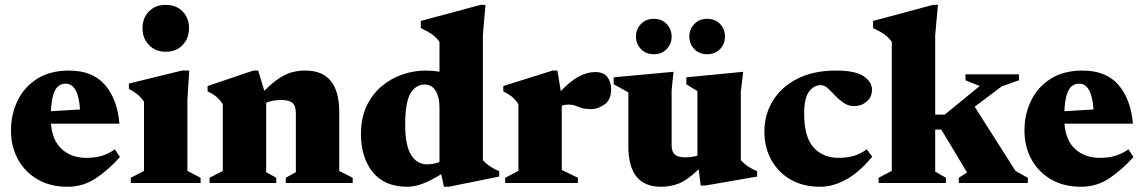

<svg xmlns="http://www.w3.org/2000/svg" viewBox="-20 -734 4587 770"><path d="M257 -451Q351 -451 400.8 -393.8Q450.5 -336.5 459 -238H184.5Q189.5 -170.5 228 -135.8Q266.5 -101 326.5 -101Q359 -101 385.5 -108.2Q412 -115.5 441 -135L461 -104.5Q418 -55.5 366.2 -20.2Q314.5 15 251 15Q181 15 130 -15Q79 -45 51.5 -96Q24 -147 24 -210.5Q24 -275.5 50.5 -330.2Q77 -385 129 -418Q181 -451 257 -451ZM243 -398.5Q228.5 -398.5 215.8 -390Q203 -381.5 194.8 -357.8Q186.5 -334 184 -288L301 -295Q294 -398.5 243 -398.5Z M644.5 -526.5Q603 -526.5 577.2 -553.5Q551.5 -580.5 551.5 -621.5Q551.5 -661.5 577.2 -688Q603 -714.5 644.5 -714.5Q687 -714.5 712.5 -688Q738 -661.5 738 -621.5Q738 -580.5 712.5 -553.5Q687 -526.5 644.5 -526.5ZM739 -451 731.5 -334.5V-48.5L784.5 -21V0H504.5V-21L557.5 -48.5V-326.5Q545.5 -344 530.5 -356Q515.5 -368 497 -377.5V-399L709.5 -451Z M1126 -21 1166.5 -43.5V-279.5Q1166.5 -309.5 1152.8 -321.2Q1139 -333 1108.5 -333Q1073.5 -333 1047.5 -322V-43.5L1088 -21V0H820.5V-21L873.5 -48.5V-316.5Q860 -336.5 845.2 -348Q830.5 -359.5 812.5 -367.5V-389L996 -451H1015.5L1040 -370Q1075.5 -405 1102.8 -422.2Q1130 -439.5 1154.5 -445.2Q1179 -451 1205 -451Q1340.5 -451 1340.5 -284.5V-48.5L1394.5 -21V0H1126Z M1982 -26 1780 15H1760.5L1749.5 -35.5Q1704 -7.5 1672.2 3.8Q1640.5 15 1613.5 15Q1522 15 1474.8 -43.8Q1427.5 -102.5 1427.5 -196Q1427.5 -260 1449.8 -307.8Q1472 -355.5 1509.5 -387.2Q1547 -419 1593 -435Q1639 -451 1687 -451Q1716 -451 1742.5 -446.5V-566.5Q1729.5 -584 1713.2 -595.8Q1697 -607.5 1667.5 -621.5V-650L1907.5 -714.5H1927L1916.5 -593V-91.5Q1941.5 -64 1982 -47.5ZM1742.5 -304.5Q1742.5 -343.5 1727.5 -369.2Q1712.5 -395 1683 -395Q1647.5 -395 1626.2 -359.5Q1605 -324 1605 -234Q1605 -151 1628.5 -113Q1652 -75 1692.5 -75Q1703.5 -75 1716.5 -77Q1729.5 -79 1742.5 -84Z M2366.5 -445Q2402 -445 2416.5 -424.2Q2431 -403.5 2431 -376.5Q2431 -334.5 2405 -315.5Q2379 -296.5 2352 -296.5Q2326.5 -296.5 2312.5 -301Q2298.5 -305.5 2287.5 -310Q2276.5 -314.5 2259.5 -314.5Q2245 -314.5 2233 -310V-52.5L2297.5 -21V0H2006V-21L2059 -48.5V-316.5Q2045.5 -336.5 2030.8 -348Q2016 -359.5 1998.5 -367.5V-389L2196 -451H2215.5L2229 -368.5Q2300.5 -445 2366.5 -445Z M2673.5 -152.5Q2673.5 -125 2686.5 -114Q2699.5 -103 2727.5 -103Q2755.5 -103 2777 -110V-368.5L2732.5 -396V-424L2960.5 -446L2951 -367.5V-91.5Q2976 -64 3016.5 -47.5V-26L2809.5 10H2790L2782 -55Q2734.5 -10 2701 2.5Q2667.5 15 2631 15Q2500 15 2500 -146.5V-363.5L2441 -396V-424L2681 -446L2673.5 -372.5ZM2602 -516.5Q2570.5 -516.5 2550.5 -537.2Q2530.5 -558 2530.5 -587Q2530.5 -617 2550.5 -637.8Q2570.5 -658.5 2602 -658.5Q2634 -658.5 2653.8 -637.8Q2673.5 -617 2673.5 -587Q2673.5 -558 2653.8 -537.2Q2634 -516.5 2602 -516.5ZM2816 -516.5Q2784.5 -516.5 2764.5 -537.2Q2744.5 -558 2744.5 -587Q2744.5 -617 2764.5 -637.8Q2784.5 -658.5 2816 -658.5Q2848 -658.5 2867.8 -637.8Q2887.5 -617 2887.5 -587Q2887.5 -558 2867.8 -537.2Q2848 -516.5 2816 -516.5Z M3332.5 -451Q3410.5 -451 3443.8 -428.2Q3477 -405.5 3477 -374.5Q3477 -345 3455.8 -326.8Q3434.5 -308.5 3405.5 -308.5Q3382.5 -308.5 3363.8 -321.2Q3345 -334 3329.5 -350.5Q3314 -367 3300 -379.8Q3286 -392.5 3271.5 -392.5Q3244 -392.5 3224.5 -366.5Q3205 -340.5 3205 -277Q3205 -185 3242.5 -143Q3280 -101 3343.5 -101Q3376 -101 3402 -108.2Q3428 -115.5 3456.5 -135L3478 -105.5Q3425 -42 3372.5 -13.5Q3320 15 3269.5 15Q3200.5 15 3150.2 -14.2Q3100 -43.5 3072.8 -93.5Q3045.5 -143.5 3045.5 -205.5Q3045.5 -275 3079.8 -330.5Q3114 -386 3178.2 -418.5Q3242.5 -451 3332.5 -451Z M3730.5 -46 3773.5 -21V0H3503.5V-21L3556.5 -48.5V-566.5Q3543.5 -584 3527.2 -595.8Q3511 -607.5 3481.5 -621.5V-650L3722 -714.5H3741.5L3730.5 -593V-274.5H3769L3909 -389L3852 -412V-436H4066.5V-412L3997 -387.5L3889 -306L4052.5 -48.5L4102 -21V0H3825V-21L3858.5 -42L3755 -214.5H3730.5Z M4321.5 -451Q4415.5 -451 4465.2 -393.8Q4515 -336.5 4523.5 -238H4249Q4254 -170.5 4292.5 -135.8Q4331 -101 4391 -101Q4423.5 -101 4450 -108.2Q4476.5 -115.5 4505.5 -135L4525.5 -104.5Q4482.5 -55.5 4430.8 -20.2Q4379 15 4315.5 15Q4245.5 15 4194.5 -15Q4143.5 -45 4116 -96Q4088.5 -147 4088.5 -210.5Q4088.5 -275.5 4115 -330.2Q4141.5 -385 4193.5 -418Q4245.5 -451 4321.5 -451ZM4307.5 -398.5Q4293 -398.5 4280.2 -390Q4267.5 -381.5 4259.2 -357.8Q4251 -334 4248.5 -288L4365.5 -295Q4358.5 -398.5 4307.5 -398.5Z"/></svg>

Font: Newsreader Text ExtraBold
Style: Regular
Weight: 800
Designer: Hugues Gentile
Foundry: Production Type
Version: Version 1.001